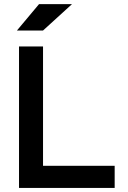

<svg xmlns="http://www.w3.org/2000/svg" viewBox="-20 -921 626 941"><path d="M73.2 0V-693.4H190.9V-108.4H542V0ZM63 -771.5 171.4 -900.9H333L190.9 -771.5Z"/></svg>

Font: Cascadia Mono NF SemiBold
Style: Regular
Weight: 600
Monospace: yes
Designer: Aaron Bell
Foundry: Saja Typeworks
Version: Version 2404.023; ttfautohint (v1.8.4)